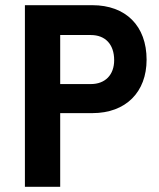

<svg xmlns="http://www.w3.org/2000/svg" viewBox="-20 -720 614 740"><path d="M76 0H212V-284H336C465 -284 545 -365 545 -490C545 -620 465 -700 336 -700H76ZM330 -396H212V-585H330C386 -585 420 -549 420 -488C420 -432 386 -396 330 -396Z"/></svg>

Font: Finlandica SemiBold
Style: Regular
Weight: 600
Designer: Niklas Ekholm, Juho Hiilivirta, Jaakko Suomalainen
Foundry: Helsinki Type Studio
Version: Version 2.000;Glyphs 3.2 (3202)